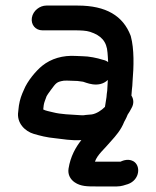

<svg xmlns="http://www.w3.org/2000/svg" viewBox="-20 -506 559 690"><path d="M367.5 -218.6C366.9 -205 366.2 -193.6 365.3 -179.9C364 -171.7 363.4 -166.3 362.7 -156.9L357.2 -122C345.1 -109.5 326.5 -97.4 309.9 -94.8L288.3 -92.9C282.1 -92.3 282.3 -91.1 269 -92C233.7 -94.2 198.1 -95.2 171 -102.3C158.2 -105.4 142.7 -108.3 135.4 -112.6C135.6 -116.4 136.2 -122.3 137.1 -128C138.9 -139.3 142.2 -145 147.5 -160.5C149.2 -163.6 154.8 -172.2 162.8 -182.8C181.8 -208.3 183.4 -211.8 209.7 -216.1C224.8 -216.9 240.1 -215.2 258.5 -215C263.4 -214.5 271 -213.5 278.6 -212.3C285 -211.3 333.6 -186.4 367.5 -218.6ZM45.5 -105C39 -63.7 70.3 -34 101.2 -24.9C123.5 -18.4 147.4 -12 179.1 -9.1C204.7 -6.5 236.2 0 272.4 -2.6C252.4 22.5 233.2 55.9 226.3 100C222.9 121.5 233.2 139 248.5 149.3C270.3 164.2 295.1 164 323.2 164H400.2C416 164 429.4 158.9 439.9 155.6C482.7 140.4 487.1 88.6 458.7 73.1C437.7 61.8 415.2 74.3 413.1 75H337.2C331.1 75 326.8 75.1 321.2 75C329.9 49.4 354.4 30.8 380.5 -0.5C395 -16.6 415.2 -39.2 426.3 -68.2C426.8 -69.4 433.8 -80.7 438.8 -94.1C441.2 -97.7 443.7 -101.2 445.8 -105L452.7 -117.6C462.6 -134.6 459.8 -151 452.3 -162.5C452.8 -168.8 453.5 -177.2 454.1 -185C455.1 -191.5 456 -201.8 456.3 -212.5C460.9 -266.7 462.7 -329.4 450.1 -375.8C449.9 -376.3 449.7 -377.2 449.4 -377.9C422.3 -448.9 361.4 -486 259.4 -486H146.4C123.4 -486 98.6 -468 94.5 -442C90.6 -417.2 107.6 -397 132.4 -397H245.4C270.6 -397 289.6 -396.2 303.7 -391.6C343.1 -378.7 363.7 -357.5 366.4 -316.6C367 -306.5 368.3 -295.5 368.6 -282.9C362.2 -287.5 356.5 -289.7 348.9 -291.3C329.8 -297.6 298.9 -304 275.8 -304C269.9 -304 262.7 -304.3 253.6 -304.9C205.2 -308 163.6 -295.3 131.4 -269.4C109.8 -251.9 78.3 -215.1 65.4 -182.2C57.7 -165.5 51.5 -149.3 48 -127C46.7 -119.2 46.5 -111.3 45.5 -105Z"/></svg>

Font: Just Breathe
Style: BdObl3
Weight: 400
Foundry: Cannot Into Space Fonts
Version: Version 0.72